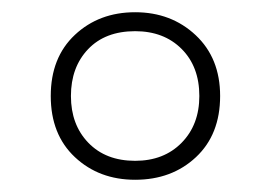

<svg xmlns="http://www.w3.org/2000/svg" viewBox="-20 -744 443 314"><path d="M201 -450Q142 -450 102.5 -487Q63 -524 63 -587Q63 -650 102.5 -687Q142 -724 201 -724Q260 -724 300 -686.5Q340 -649 340 -587Q340 -524 300.5 -487Q261 -450 201 -450ZM201 -481Q248 -481 277 -510.5Q306 -540 306 -587Q306 -635 277 -664Q248 -693 201 -693Q152 -693 124 -663.5Q96 -634 96 -587Q96 -540 124.5 -510.5Q153 -481 201 -481Z"/></svg>

Font: Noto Sans Sinhala SemiCondensed ExtraLight
Style: Regular
Weight: 200
Width: 4
Designer: Jelle Bosma - Monotype Design Team
Foundry: Monotype Imaging Inc.
Version: Version 2.006; ttfautohint (v1.8.4.7-5d5b)